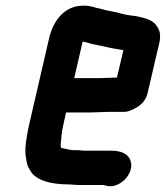

<svg xmlns="http://www.w3.org/2000/svg" viewBox="-20 -588 589 683"><path d="M331 -310H244L274 -440C290 -438 305 -431 320 -429C347 -424 371 -417 399 -413L416 -410H419L396 -312H393C381 -312 346 -310 331 -310ZM365 -190H418C432 -189 448 -195 468 -207C488 -219 500 -236 505 -257L548 -441C551 -460 550 -477 540 -492C526 -517 497 -524 462 -531L445 -533C419 -536 396 -545 370 -549C354 -551 338 -558 323 -560C308 -565 295 -568 277 -568C210 -568 169 -516 154 -449L83 -142C80 -129 78 -117 76 -106C71 -75 68 -53 72 -29C75 -9 77 3 87 18C107 54 161 68 225 68C234 68 245 70 255 70H348L355 72C404 88 461 28 444 -17C436 -41 411 -52 375 -52H277C269 -53 261 -54 252 -54H238C232 -55 228 -55 225 -56L211 -59C206 -60 201 -61 198 -62H197C197 -65 195 -71 196 -76C198 -96 199 -118 205 -143L215 -188H302C317 -188 351 -190 365 -190Z"/></svg>

Font: Electronic
Style: TiIt
Weight: 900
Version: Version 1.011